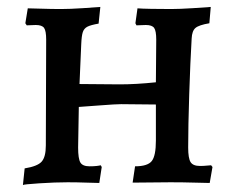

<svg xmlns="http://www.w3.org/2000/svg" viewBox="-20 -525 676 553"><path d="M51 -40Q88 -46 100 -59.5Q112 -73 112 -106L113 -411Q113 -436 107 -444.5Q101 -453 83 -453L57 -452L53 -458L60 -501Q70 -501 98.5 -500Q127 -499 156 -499Q181 -499 219 -501.5Q257 -504 269 -505L264 -457Q241 -453 231.5 -448Q222 -443 218.5 -432.5Q215 -422 214 -398L209 -283L325 -282Q372 -282 429 -288L430 -411Q430 -436 424 -444.5Q418 -453 400 -453L373 -452L370 -458L376 -501Q387 -500 415.5 -499.5Q444 -499 473 -499Q497 -499 536 -501.5Q575 -504 587 -505L583 -458Q553 -453 543 -444.5Q533 -436 532 -414Q528 -346 525 -253.5Q522 -161 522 -100Q522 -69 529 -58Q536 -47 556 -47Q567 -47 576 -48Q585 -49 588 -49L592 -44L584 2Q573 2 540.5 1Q508 0 471 0L362 1L369 -46Q405 -46 417 -61Q429 -76 429 -120V-224L329 -225Q314 -225 268.5 -221.5Q223 -218 207 -217L205 -100Q205 -68 211.5 -57Q218 -46 238 -46Q250 -46 258.5 -47Q267 -48 270 -49L273 -44L266 2Q256 2 229 1Q202 0 175 0Q139 0 93 3Q47 6 46 8Z"/></svg>

Font: Alegreya SC Medium
Style: Regular
Weight: 500
Designer: Juan Pablo del Peral
Foundry: Huerta Tipografica
Version: Version 2.007; ttfautohint (v1.6)